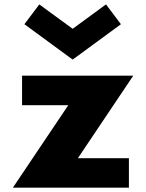

<svg xmlns="http://www.w3.org/2000/svg" viewBox="-20 -860 670 880"><path d="M91.8 -749 160.2 -839.8 313 -728 465.8 -839.8 534.2 -749 313 -586.9ZM39.1 0 293 -377.9H81.1V-513.2H590.8L336.9 -134.8H570.8V0Z"/></svg>

Font: Hussar Preview
Style: Bold
Weight: 700
Foundry: Cannot Into Space Fonts, PlusOne Fonts
Version: Version 2.29RC2 "Millennial"